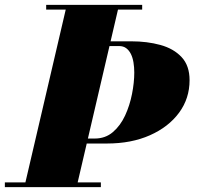

<svg xmlns="http://www.w3.org/2000/svg" viewBox="-65 -770 820 790"><path d="M35 0 210 -750H425L250 0ZM-45 0V-19.5H350V0ZM264.5 -179.5V-200H325Q368.5 -200 399.5 -226.5Q430.5 -253 449.8 -294.8Q469 -336.5 478.2 -383.5Q487.5 -430.5 487.5 -471.5Q487.5 -493.5 484.2 -513.2Q481 -533 473.5 -548Q466 -563 454.2 -571.8Q442.5 -580.5 425 -580.5H260V-600H475Q540.5 -600 595 -585Q649.5 -570 682.2 -535Q715 -500 715 -440Q715 -365 671.8 -306.2Q628.5 -247.5 552 -213.5Q475.5 -179.5 375 -179.5ZM125 -730.5V-750H520V-730.5Z"/></svg>

Font: Bodoni Moda Black
Style: Italic
Weight: 900
Italic angle: -13°
Version: Version 2.005